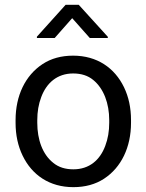

<svg xmlns="http://www.w3.org/2000/svg" viewBox="-20 -770 610 800"><path d="M44.9 -258.3C44.9 -207.5 54.7 -162.1 74.2 -121.6C113.3 -40.5 186.5 9.8 285.6 9.8C335 9.8 377.9 -2 413.6 -25.4C485.4 -72.3 525.9 -156.7 525.9 -258.3V-269.5C525.9 -320.8 516.1 -366.2 496.6 -406.7C457.5 -487.3 384.3 -538.1 284.7 -538.1C235.4 -538.1 192.9 -526.4 157.2 -502.9C85.4 -455.6 44.9 -371.6 44.9 -269.5ZM135.3 -269.5C135.3 -304.2 140.6 -335.9 151.9 -365.7C173.8 -424.3 218.3 -463.9 284.7 -463.9C318.4 -463.9 346.2 -455.1 368.2 -437C412.6 -400.9 435.1 -338.4 435.1 -269.5V-258.3C435.1 -223.6 429.7 -191.4 418.5 -162.1C396.5 -103 352.1 -64.5 285.6 -64.5C252 -64.5 224.1 -73.2 202.1 -91.3C157.2 -126.5 135.3 -188.5 135.3 -258.3ZM253.4 -750 133.8 -617.2V-611.8H208L280.8 -694.3L354 -611.8H429.2V-616.7L308.1 -750Z"/></svg>

Font: Vazirmatn
Style: Regular
Weight: 400
Designer: Saber Rastikerdar
Foundry: Saber Rastikerdar
Version: Version 33.003